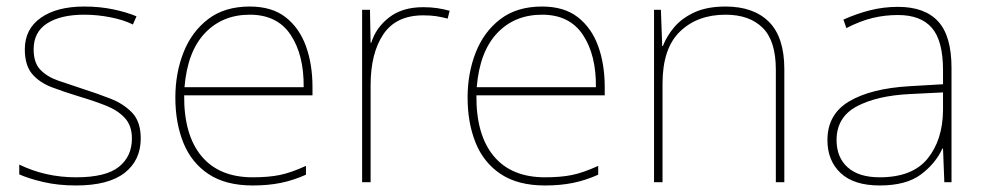

<svg xmlns="http://www.w3.org/2000/svg" viewBox="-20 -558 3017 588"><path d="M411 -134Q411 -67 361.5 -28.5Q312 10 213 10Q158 10 113 -0.5Q68 -11 39 -24V-54Q119 -15 213 -15Q304 -15 344 -47Q384 -79 384 -134Q384 -173 362.5 -196.5Q341 -220 304.5 -234.5Q268 -249 224 -262Q178 -276 139.5 -290.5Q101 -305 78.5 -331.5Q56 -358 56 -407Q56 -469 105 -503.5Q154 -538 238 -538Q285 -538 326 -529.5Q367 -521 398 -508L387 -483Q359 -497 318.5 -505Q278 -513 238 -513Q166 -513 124.5 -486.5Q83 -460 83 -407Q83 -366 103.5 -344.5Q124 -323 158.5 -311Q193 -299 233 -286Q277 -272 318 -256Q359 -240 385 -212.5Q411 -185 411 -134Z M745 -538Q813 -538 855 -505Q897 -472 917 -416.5Q937 -361 937 -291V-266H544Q543 -145 597 -80Q651 -15 754 -15Q802 -15 836.5 -22Q871 -29 917 -50V-23Q879 -6 840.5 2Q802 10 754 10Q671 10 618.5 -25Q566 -60 541.5 -121Q517 -182 517 -259Q517 -334 542 -397.5Q567 -461 617.5 -499.5Q668 -538 745 -538ZM745 -513Q661 -513 607.5 -456.5Q554 -400 545 -291H910Q911 -390 870 -451.5Q829 -513 745 -513Z M1276 -536Q1300 -536 1319.5 -533Q1339 -530 1357 -525L1351 -501Q1332 -506 1315.5 -508.5Q1299 -511 1276 -511Q1193 -511 1154 -453Q1115 -395 1115 -297V0H1089V-528H1113L1115 -427H1117Q1131 -473 1171.5 -504.5Q1212 -536 1276 -536Z M1640 -538Q1708 -538 1750 -505Q1792 -472 1812 -416.5Q1832 -361 1832 -291V-266H1439Q1438 -145 1492 -80Q1546 -15 1649 -15Q1697 -15 1731.5 -22Q1766 -29 1812 -50V-23Q1774 -6 1735.5 2Q1697 10 1649 10Q1566 10 1513.5 -25Q1461 -60 1436.5 -121Q1412 -182 1412 -259Q1412 -334 1437 -397.5Q1462 -461 1512.5 -499.5Q1563 -538 1640 -538ZM1640 -513Q1556 -513 1502.5 -456.5Q1449 -400 1440 -291H1805Q1806 -390 1765 -451.5Q1724 -513 1640 -513Z M2202 -538Q2288 -538 2335 -491Q2382 -444 2382 -346V0H2356V-345Q2356 -433 2315.5 -473Q2275 -513 2202 -513Q2116 -513 2062.5 -461.5Q2009 -410 2009 -302V0H1983V-528H2004L2008 -417H2010Q2022 -448 2045.5 -475.5Q2069 -503 2107.5 -520.5Q2146 -538 2202 -538Z M2730 -537Q2812 -537 2853 -492.5Q2894 -448 2894 -350V0H2872L2868 -103H2866Q2845 -57 2800 -23.5Q2755 10 2674 10Q2595 10 2554.5 -28Q2514 -66 2514 -129Q2514 -208 2580.5 -247.5Q2647 -287 2765 -294L2868 -300V-343Q2868 -433 2834 -472.5Q2800 -512 2730 -512Q2690 -512 2652.5 -503Q2615 -494 2572 -472L2563 -498Q2603 -516 2644.5 -526.5Q2686 -537 2730 -537ZM2767 -270Q2665 -265 2603.5 -232Q2542 -199 2542 -129Q2542 -76 2576 -45.5Q2610 -15 2674 -15Q2774 -15 2820.5 -72Q2867 -129 2868 -220V-275Z"/></svg>

Font: Noto Sans Gujarati Thin
Style: Regular
Weight: 100
Designer: Jelle Bosma - Monotype Design Team, Universal Thirst
Foundry: Monotype Imaging Inc.
Version: Version 2.106; ttfautohint (v1.8.4.7-5d5b)